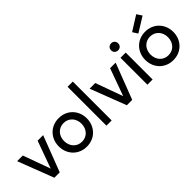

<svg xmlns="http://www.w3.org/2000/svg" viewBox="96 -1634 2523 2523"><g transform="rotate(-45 1357.5 -372.5)"><path d="M19 -500H124L262 -119L400 -500H503L311 0H211Z M804 14Q747 14 699 -6Q651 -26 616.5 -61.5Q582 -97 562.5 -145Q543 -193 543 -250Q543 -307 562.5 -355Q582 -403 616.5 -438.5Q651 -474 699 -494Q747 -514 804 -514Q861 -514 909 -494Q957 -474 991.5 -438.5Q1026 -403 1045.5 -355Q1065 -307 1065 -250Q1065 -193 1045.5 -145Q1026 -97 991.5 -61.5Q957 -26 909 -6Q861 14 804 14ZM804 -77Q840 -77 869.5 -90Q899 -103 920.5 -126Q942 -149 954 -181Q966 -213 966 -250Q966 -288 954 -319.5Q942 -351 920.5 -374Q899 -397 869.5 -410Q840 -423 804 -423Q768 -423 738.5 -410Q709 -397 687.5 -374Q666 -351 654 -319.5Q642 -288 642 -250Q642 -213 654 -181Q666 -149 687.5 -126Q709 -103 738.5 -90Q768 -77 804 -77Z M1179 0V-722H1276V0Z M1366 -500H1471L1609 -119L1747 -500H1850L1658 0H1558Z M1940 -500H2037V0H1940ZM1988 -591Q1960 -591 1941 -609Q1922 -627 1922 -656Q1922 -685 1941 -703.5Q1960 -722 1988 -722Q2016 -722 2034.5 -703.5Q2053 -685 2053 -656Q2053 -627 2034.5 -609Q2016 -591 1988 -591Z M2411 14Q2354 14 2306 -6Q2258 -26 2223.5 -61.5Q2189 -97 2169.5 -145Q2150 -193 2150 -250Q2150 -307 2169.5 -355Q2189 -403 2223.5 -438.5Q2258 -474 2306 -494Q2354 -514 2411 -514Q2468 -514 2516 -494Q2564 -474 2598.5 -438.5Q2633 -403 2652.5 -355Q2672 -307 2672 -250Q2672 -193 2652.5 -145Q2633 -97 2598.5 -61.5Q2564 -26 2516 -6Q2468 14 2411 14ZM2411 -77Q2447 -77 2476.5 -90Q2506 -103 2527.5 -126Q2549 -149 2561 -181Q2573 -213 2573 -250Q2573 -288 2561 -319.5Q2549 -351 2527.5 -374Q2506 -397 2476.5 -410Q2447 -423 2411 -423Q2375 -423 2345.5 -410Q2316 -397 2294.5 -374Q2273 -351 2261 -319.5Q2249 -288 2249 -250Q2249 -213 2261 -181Q2273 -149 2294.5 -126Q2316 -103 2345.5 -90Q2375 -77 2411 -77ZM2538 -687 2491 -759 2286 -630 2331 -559Z"/></g></svg>

Font: NT Somic Medium
Style: Regular
Weight: 500
Designer: Ravid Balaliev — lead type designer, mastering
Michael Voronin — secret advisor, marketing
Ivan Kovalenko — best boy
Foundry: NT Type
Version: Version 0.7